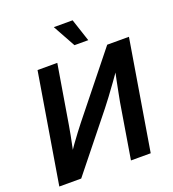

<svg xmlns="http://www.w3.org/2000/svg" viewBox="-164 -1069 1078 1195"><g transform="rotate(-20 374.5 -472.0)"><path d="M627.9 0H497.1L557.1 -363.8Q561 -384.8 567.9 -420.4Q574.7 -456.1 584.2 -502.9Q593.8 -549.8 606 -604.5L625 -591.3Q587.4 -537.6 556.6 -494.9Q525.9 -452.1 501.2 -419.2Q476.6 -386.2 456.1 -360.4L167.5 0H22.5L143.1 -727.5H273.9L209 -337.4Q205.1 -314 198 -276.1Q190.9 -238.3 182.1 -196.8Q173.3 -155.3 165 -120.1L152.8 -144.5Q176.3 -182.1 200.4 -216.1Q224.6 -250 246.3 -278.3Q268.1 -306.6 283.7 -326.7L604.5 -727.5H748.5ZM412.1 -794.4 329.6 -943.8H454.1L503.4 -794.4Z"/></g></svg>

Font: Inter 24pt SemiBold
Style: Italic
Weight: 600
Italic angle: -9.3988°
Designer: Rasmus Andersson
Foundry: rsms
Version: Version 4.001;git-66647c0bb